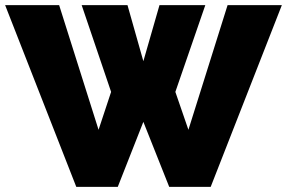

<svg xmlns="http://www.w3.org/2000/svg" viewBox="-31 -730 1121 750"><path d="M288 -710H467L529 -491L592 -710H771L654 -371L705 -223L858 -710H1070L792 0H630L529 -254L429 0H267L-11 -710H200L354 -223L403 -371Z"/></svg>

Font: Raleway
Style: Heavy
Weight: 900
Designer: Matt McInerney, Pablo Impallari, Rodrigo Fuenzalida
Foundry: Matt McInerney, Pablo Impallari, Rodrigo Fuenzalida
Version: Version 2.001; ttfautohint (v0.8) -G 200 -r 50